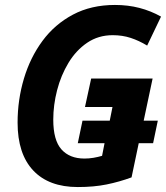

<svg xmlns="http://www.w3.org/2000/svg" viewBox="-20 -745 670 775"><path d="M294 10Q177 10 114 -57Q51 -124 51 -250Q51 -342 76.5 -427.5Q102 -513 151.5 -580Q201 -647 274.5 -686Q348 -725 444 -725Q497 -725 543 -713Q589 -701 630 -678L574 -561Q541 -581 507.5 -592Q474 -603 435 -603Q377 -603 332 -572.5Q287 -542 256.5 -491.5Q226 -441 210.5 -381Q195 -321 195 -262Q195 -179 228 -142Q261 -105 321 -105Q339 -105 357 -108Q375 -111 392 -116L402 -167H294L313 -258H423L434 -313H323L348 -428H596L560 -258H617L598 -167H540L511 -29Q462 -11 410.5 -0.5Q359 10 294 10Z"/></svg>

Font: Noto Sans SemiCondensed
Style: Bold Italic
Weight: 700
Width: 4
Italic angle: -12°
Designer: Monotype Design Team
Foundry: Monotype Imaging Inc.
Version: Version 2.013; ttfautohint (v1.8.4.7-5d5b)